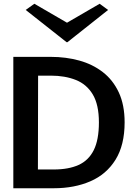

<svg xmlns="http://www.w3.org/2000/svg" viewBox="-20 -1003 719 1023"><path d="M51 0V-700H251Q331 -700 402 -680.5Q473 -661 527.5 -619Q582 -577 613 -510.5Q644 -444 644 -351Q644 -230 595.5 -152Q547 -74 461.5 -37Q376 0 267 0ZM182 -100H267Q345 -100 398.5 -124Q452 -148 479.5 -203Q507 -258 507 -351Q507 -445 474.5 -499.5Q442 -554 384 -577Q326 -600 251 -600H183ZM163 -983 337 -882 511 -983 556 -950 339 -778H335L117 -950Z"/></svg>

Font: Panamera
Style: Bold
Weight: 700
Designer: Bastien Sozeau
Foundry: NBR — Bastien Sozeau
Version: Version 3.002; ttfautohint (v1.8.4.7-5d5b);gftools[0.9.33]